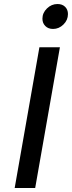

<svg xmlns="http://www.w3.org/2000/svg" viewBox="-20 -935 358 955"><path d="M176 -700H278L155 0H53ZM191 -842Q191 -871 213.5 -893Q236 -915 266 -915Q290 -915 304 -901Q318 -887 318 -865Q318 -835 295.5 -813Q273 -791 244 -791Q220 -791 205.5 -805.5Q191 -820 191 -842Z"/></svg>

Font: Niramit Medium
Style: Italic
Weight: 500
Italic angle: -10°
Designer: Katatrad Aksorn Co.,Ltd.
Foundry: Cadson Demak Co.,Ltd.
Version: Version 1.000; ttfautohint (v1.6)